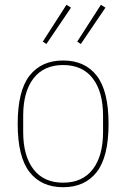

<svg xmlns="http://www.w3.org/2000/svg" viewBox="-20 -771 528 803"><path d="M244 12Q153 12 103.5 -51.5Q54 -115 54 -253Q54 -391 103.5 -454.5Q153 -518 244 -518Q335 -518 384.5 -454.5Q434 -391 434 -253Q434 -115 384.5 -51.5Q335 12 244 12ZM244 -7Q325 -7 368 -63Q411 -119 411 -219V-287Q411 -387 368 -443Q325 -499 244 -499Q163 -499 120 -443Q77 -387 77 -287V-219Q77 -119 120 -63Q163 -7 244 -7ZM174 -587 159 -597 258 -751 277 -739ZM318 -587 303 -597 402 -751 421 -739Z"/></svg>

Font: IBM Plex Sans Condensed Thin
Style: Regular
Weight: 100
Width: 3
Designer: Mike Abbink, Paul van der Laan, Pieter van Rosmalen
Foundry: Bold Monday
Version: Version 1.3